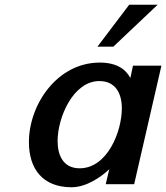

<svg xmlns="http://www.w3.org/2000/svg" viewBox="-20 -777 701 810"><path d="M645 -757H525L391 -580H458ZM102 -177C102 -67 158 13 282 13C344 13 406 -30 441 -63L426 0H546L661 -500H541L530 -448C511 -484 473 -513 401 -513C222 -513 102 -337 102 -177ZM223 -182C223 -282 289 -435 399 -435C466 -435 494 -385 494 -320C494 -222 433 -67 316 -67C246 -67 223 -123 223 -182Z"/></svg>

Font: Perun SemiBold Italic
Style: Regular
Weight: 400
Italic angle: -12°
Foundry: Copyright (c) Stefan Peev, Context Ltd, 2016
Version: Version 1.026